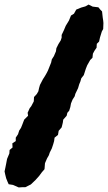

<svg xmlns="http://www.w3.org/2000/svg" viewBox="-59 -722 473 841"><path d="M-2 88 -21 85 -26 74 -32 59 -36 43 -39 29 -35 10 -32 -5 -28 -26 -18 -50 -17 -65 -4 -76 -5 -94 10 -104V-119L20 -134L25 -150L33 -162L39 -177L47 -198L64 -215L62 -228L71 -248L78 -257L89 -278L90 -297L102 -310L109 -322L112 -336L116 -350L129 -375L138 -389L146 -403L151 -413L159 -433L165 -448L168 -462L177 -476L186 -497L188 -511L197 -529L207 -545L211 -557V-569L221 -590L229 -609L243 -632L252 -654L265 -662L275 -680L297 -689L315 -694L329 -702L347 -693L372 -690L381 -679L388 -672L391 -645L393 -632L394 -621L393 -595L387 -584L379 -558L375 -540L365 -530L364 -513L355 -500L348 -487L346 -469L336 -459L323 -436L317 -421L308 -393L297 -379L293 -365L288 -353L283 -336L271 -311L268 -300L259 -286L252 -269L249 -253L244 -237L236 -228L233 -215L218 -198L216 -184L211 -164L198 -149L195 -131L180 -119L178 -104L174 -90L168 -72L159 -54L155 -42L147 -28L138 -7L136 19L124 33L113 48L97 66L76 86L66 91L52 98H38L23 99Z"/></svg>

Font: Winky Rough
Style: Bold Italic
Weight: 700
Italic angle: -8.97852°
Designer: Simon Atzbach
Foundry: typofactur
Version: Version 1.206; ttfautohint (v1.8.4.7-5d5b)